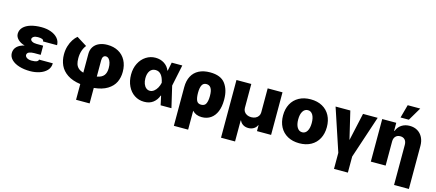

<svg xmlns="http://www.w3.org/2000/svg" viewBox="-63 -1441 5240 2310"><g transform="rotate(15 2557.0 -286.0)"><path d="M156.2 -271Q102.1 -285.6 70.3 -316.9Q38.6 -348.1 38.1 -386.7Q38.6 -434.6 71.5 -468.5Q104.5 -502.4 162.6 -519.8Q220.7 -537.1 295.9 -537.1Q360.4 -537.1 414.1 -517.8Q467.8 -498.5 499.5 -461.9Q531.2 -425.3 531.2 -376H356.4Q356.4 -395 337.4 -402.6Q318.4 -410.2 284.2 -410.2Q249 -410.2 231 -397.5Q212.9 -384.8 211.9 -368.2Q212.4 -350.1 233.9 -338.6Q255.4 -327.1 289.1 -327.1H371.1V-212.9H289.1Q252.9 -212.9 227.3 -202.1Q201.7 -191.4 201.2 -165Q201.7 -153.3 210.9 -142.3Q220.2 -131.3 238.3 -124.3Q256.3 -117.2 282.2 -117.2Q324.7 -117.2 345.5 -126.5Q366.2 -135.7 366.2 -152.3H538.1Q538.1 -99.1 503.7 -62.7Q469.2 -26.4 414.1 -8.3Q358.9 9.8 295.9 9.8Q221.2 9.8 160.6 -9Q100.1 -27.8 64.9 -62.7Q29.8 -97.7 29.3 -144.5Q29.8 -192.9 62.7 -225.3Q95.7 -257.8 156.2 -271Z M1117.2 -537.1Q1195.8 -537.1 1254.6 -504.6Q1313.5 -472.2 1345.7 -411.9Q1377.9 -351.6 1377.9 -270.5Q1378.4 -200.2 1350.6 -141.8Q1322.8 -83.5 1258.5 -43.7Q1194.3 -3.9 1090.8 6.3V199.2H921.9V3.4Q820.8 -10.7 757.8 -53.5Q694.8 -96.2 667.2 -157.2Q639.6 -218.3 639.6 -291Q639.6 -346.7 654.3 -394.8Q668.9 -442.9 692.4 -478.8Q715.8 -514.6 743.2 -537.1L871.1 -457Q845.7 -425.8 832 -383.8Q818.4 -341.8 818.4 -291Q818.4 -250 827.1 -220.7Q835.9 -191.4 858.6 -170.4Q881.3 -149.4 921.9 -138.7V-373Q921.9 -423.3 946 -460.4Q970.2 -497.6 1014.4 -517.3Q1058.6 -537.1 1117.2 -537.1ZM1203.1 -270.5Q1203.1 -309.6 1194.3 -338.4Q1185.5 -367.2 1169.9 -382.8Q1154.3 -398.4 1133.8 -398.4Q1113.3 -398.4 1102.1 -382.6Q1090.8 -366.7 1090.8 -337.9V-134.8Q1151.4 -146 1177.2 -179Q1203.1 -211.9 1203.1 -270.5Z M1482.4 -265.6Q1482.4 -344.7 1513.9 -406.5Q1545.4 -468.3 1598.9 -502.7Q1652.3 -537.1 1716.8 -537.1Q1777.3 -537.1 1824.7 -507.1Q1872.1 -477.1 1892.6 -424.8H1896.5L1918 -530.3H2049.8L1994.6 -265.1L2056.6 0H1921.9L1897.5 -113.3H1892.6Q1873.5 -57.6 1828.9 -23.2Q1784.2 11.2 1716.8 10.7Q1649.9 10.7 1596.4 -24.4Q1543 -59.6 1512.7 -122.6Q1482.4 -185.5 1482.4 -265.6ZM1750 -134.8Q1777.3 -134.8 1801 -153.1Q1824.7 -171.4 1841.1 -200.9Q1857.4 -230.5 1864.3 -263.7L1864.7 -265.1L1864.3 -266.6Q1837.9 -394.5 1754.9 -394.5Q1709.5 -394.5 1684.8 -359.9Q1660.2 -325.2 1660.2 -267.6Q1660.2 -229 1671.6 -198.7Q1683.1 -168.5 1703.6 -151.6Q1724.1 -134.8 1750 -134.8Z M2395.5 -537.1Q2529.3 -537.1 2585.9 -461.2Q2642.6 -385.3 2642.6 -266.6V-256.8Q2642.6 -175.3 2617.9 -115.2Q2593.3 -55.2 2546.6 -22.7Q2500 9.8 2435.5 9.8Q2361.3 9.8 2317.4 -38.1V197.3H2139.6V-285.2Q2139.6 -364.7 2169.7 -421.4Q2199.7 -478 2257.3 -507.6Q2314.9 -537.1 2395.5 -537.1ZM2389.6 -132.8Q2435.1 -132.8 2450.4 -168Q2465.8 -203.1 2465.8 -256.8V-266.6Q2465.8 -389.6 2388.7 -389.6Q2350.6 -389.6 2334 -356.7Q2317.4 -323.7 2317.4 -262.7V-260.7Q2317.4 -202.1 2332 -167.5Q2346.7 -132.8 2389.6 -132.8Z M2724.6 -530.3H2909.2V-231.4Q2909.2 -206.1 2922.1 -186Q2935.1 -166 2958.3 -154.8Q2981.4 -143.6 3010.7 -143.6Q3040.5 -143.6 3064 -154.8Q3087.4 -166 3100.3 -186Q3113.3 -206.1 3113.3 -231.4V-530.3H3297.9V0H3122.1V-73.2H3118.2Q3105 -43 3076.4 -25.9Q3047.9 -8.8 3010.7 -8.8Q2973.6 -8.8 2945.3 -25.9Q2917 -43 2904.3 -73.2H2899.4V188.5H2724.6Z M3376 -263.7Q3376 -345.2 3408.9 -407Q3441.9 -468.8 3503.7 -502.9Q3565.4 -537.1 3649.4 -537.1Q3733.4 -537.1 3794.9 -502.9Q3856.4 -468.8 3889.2 -407Q3921.9 -345.2 3921.9 -263.7Q3921.9 -182.1 3889.2 -120.4Q3856.4 -58.6 3794.9 -24.4Q3733.4 9.8 3649.4 9.8Q3565.4 9.8 3503.7 -24.4Q3441.9 -58.6 3408.9 -120.4Q3376 -182.1 3376 -263.7ZM3733.4 -264.6Q3733.4 -328.6 3711.2 -365.5Q3689 -402.3 3650.4 -402.3Q3610.4 -402.3 3587.4 -365.5Q3564.5 -328.6 3564.5 -264.6Q3564.5 -201.2 3587.4 -164.1Q3610.4 -127 3650.4 -127Q3689 -127 3711.2 -164.1Q3733.4 -201.2 3733.4 -264.6Z M4142.6 -530.3 4224.6 -184.6 4300.8 -530.3H4483.4L4307.6 -1V199.2H4134.8V-1L3959 -530.3Z M4724.6 0H4540V-530.3H4714.8V-430.7H4720.7Q4738.3 -480.5 4781.5 -508.8Q4824.7 -537.1 4882.8 -537.1Q4938.5 -537.1 4980.2 -512Q5022 -486.8 5044.7 -441.7Q5067.4 -396.5 5067.4 -337.9V199.2H4882.8V-299.8Q4882.8 -340.8 4862.3 -363.8Q4841.8 -386.7 4804.7 -386.7Q4767.6 -386.7 4746.1 -363.5Q4724.6 -340.3 4724.6 -299.8ZM4793 -770.5H4949.2L4851.6 -605.5H4748Z"/></g></svg>

Font: Pretendard Std Black
Style: Regular
Weight: 900
Designer: Base glyphs from Inter by Rasmus Andersson; Hangeul glyphs from Noto Sans CJK(Source Han Sans) by Jang Soo-young and Kan
Foundry: Kil Hyung-jin
Version: Version 1.309